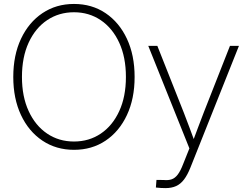

<svg xmlns="http://www.w3.org/2000/svg" viewBox="-20 -757 1264 982"><path d="M358.4 9.3Q267.1 9.3 196.8 -37.8Q126.5 -85 87.2 -168.9Q47.9 -252.9 47.9 -363.3Q47.9 -474.6 87.4 -558.6Q127 -642.6 197 -689.7Q267.1 -736.8 358.4 -736.8Q450.2 -736.8 520 -689.7Q589.8 -642.6 629.2 -558.6Q668.5 -474.6 668.5 -363.3Q668.5 -252.4 629.2 -168.5Q589.8 -84.5 520 -37.6Q450.2 9.3 358.4 9.3ZM358.4 -33.2Q435.5 -33.2 495.6 -73.7Q555.7 -114.3 589.8 -188.5Q624 -262.7 624 -363.3Q624 -464.4 589.8 -538.6Q555.7 -612.8 495.6 -653.6Q435.5 -694.3 358.4 -694.3Q281.7 -694.3 221.4 -654.1Q161.1 -613.8 126.7 -539.3Q92.3 -464.8 92.3 -363.3Q92.3 -263.2 126.5 -189Q160.6 -114.7 220.7 -74Q280.8 -33.2 358.4 -33.2ZM777.3 202.1 780.3 163.1 816.9 163.6Q841.3 166 858.4 159.9Q875.5 153.8 889.2 135.7Q902.8 117.7 915.5 85L948.7 2L738.3 -522.5H784.7L919.4 -182.6Q934.6 -144 948.7 -105.7Q962.9 -67.4 977.1 -28.8H964.4Q979 -67.4 993.2 -105.7Q1007.3 -144 1022.5 -182.6L1156.2 -522.5H1202.1L954.1 99.6Q939 137.7 921.4 160.9Q903.8 184.1 880.9 194.6Q857.9 205.1 826.2 205.1Q812 205.1 801.3 204.3Q790.5 203.6 777.3 202.1Z"/></svg>

Font: Inter 28pt ExtraLight
Style: Regular
Weight: 250
Designer: Rasmus Andersson
Foundry: rsms
Version: Version 4.001;git-66647c0bb